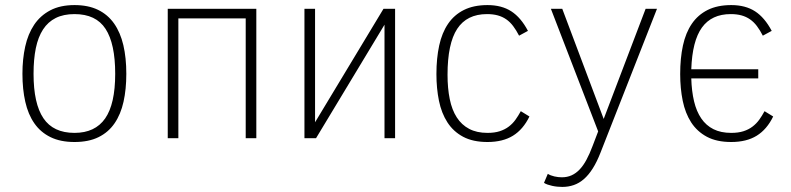

<svg xmlns="http://www.w3.org/2000/svg" viewBox="-20 -547 3132 760"><path d="M480 -254.9Q480 -193.8 469 -144.3Q458 -94.7 433.6 -59.1Q409.2 -23.4 370.1 -4.2Q331.1 15.1 274.9 15.1Q219.2 15.1 179.9 -4.2Q140.6 -23.4 116 -58.8Q91.3 -94.2 80.1 -144Q68.8 -193.8 68.8 -254.9Q68.8 -313 79.8 -362.8Q90.8 -412.6 115.2 -449Q139.6 -485.4 179 -506.1Q218.3 -526.9 274.9 -526.9Q329.1 -526.9 367.9 -508.1Q406.7 -489.3 431.6 -453.9Q456.5 -418.5 468.3 -368.2Q480 -317.9 480 -254.9ZM436 -254.9Q436 -374 397.9 -432.6Q359.9 -491.2 274.9 -491.2Q231.4 -491.2 200.7 -475.8Q169.9 -460.4 150.4 -430.4Q130.9 -400.4 121.8 -356.4Q112.8 -312.5 112.8 -254.9Q112.8 -136.7 151.9 -78.9Q190.9 -21 274.9 -21Q356.4 -21 396.2 -78.1Q436 -135.3 436 -254.9Z M952.6 0V-474.1H686V0H644V-512.2H994.6V0Z M1231 0H1185.1V-512.2H1227.1V-63L1498 -512.2H1543.9V0H1502V-449.2Z M2075.7 -85.9Q2050.8 -34.7 2010.5 -9.8Q1970.2 15.1 1909.7 15.1Q1852.1 15.1 1813.2 -5.6Q1774.4 -26.4 1751 -62.7Q1727.5 -99.1 1717.5 -148.2Q1707.5 -197.3 1707.5 -253.9Q1707.5 -316.4 1718.5 -366.9Q1729.5 -417.5 1753.7 -452.9Q1777.8 -488.3 1816.4 -507.6Q1855 -526.9 1909.7 -526.9Q1965.8 -526.9 2003.9 -502.2Q2042 -477.5 2069.8 -424.8L2034.7 -405.8Q2023.4 -427.7 2011.2 -443.8Q1999 -460 1983.9 -470.5Q1968.8 -481 1950.2 -486.1Q1931.6 -491.2 1907.7 -491.2Q1828.1 -491.2 1789.8 -432.9Q1751.5 -374.5 1751.5 -251Q1751.5 -197.3 1760.3 -154.5Q1769 -111.8 1788.1 -82.3Q1807.1 -52.7 1837.2 -36.9Q1867.2 -21 1909.7 -21Q1937.5 -21 1958 -27.6Q1978.5 -34.2 1993.9 -45.9Q2009.3 -57.6 2020.5 -73.2Q2031.7 -88.9 2041.5 -106.9Z M2148.4 141.1Q2159.2 147.9 2174.6 151.4Q2189.9 154.8 2203.6 154.8Q2225.1 154.8 2242.4 147Q2259.8 139.2 2274.4 123.8Q2289.1 108.4 2301.5 85.2Q2314 62 2325.7 30.8L2347.7 -26.9L2160.6 -512.2H2205.6L2369.6 -76.2L2535.6 -512.2H2580.6L2357.4 56.2Q2342.8 93.8 2326.4 119.6Q2310.1 145.5 2291.3 161.9Q2272.5 178.2 2251.2 185.5Q2230 192.9 2205.6 192.9Q2196.3 192.9 2186 191.9Q2175.8 190.9 2165.8 188.7Q2155.8 186.5 2147.5 183.6Q2139.2 180.7 2133.3 176.8Z M3040.5 -85.9Q3015.6 -34.7 2975.3 -9.8Q2935.1 15.1 2874.5 15.1Q2816.9 15.1 2778.1 -5.6Q2739.3 -26.4 2715.8 -62.7Q2692.4 -99.1 2682.4 -148.2Q2672.4 -197.3 2672.4 -253.9Q2672.4 -316.4 2683.3 -366.9Q2694.3 -417.5 2718.5 -452.9Q2742.7 -488.3 2781.2 -507.6Q2819.8 -526.9 2874.5 -526.9Q2930.7 -526.9 2968.8 -502.2Q3006.8 -477.5 3034.7 -424.8L2999.5 -405.8Q2988.3 -427.7 2976.1 -443.8Q2963.9 -460 2948.7 -470.5Q2933.6 -481 2915 -486.1Q2896.5 -491.2 2872.6 -491.2Q2796.9 -491.2 2758.5 -438Q2720.2 -384.8 2716.3 -272.9H2981.4V-236.8H2716.3Q2717.8 -186 2727.3 -146Q2736.8 -106 2755.9 -78.1Q2774.9 -50.3 2804.2 -35.6Q2833.5 -21 2874.5 -21Q2902.3 -21 2922.9 -27.6Q2943.4 -34.2 2958.7 -45.9Q2974.1 -57.6 2985.4 -73.2Q2996.6 -88.9 3006.3 -106.9Z"/></svg>

Font: Clear Sans Thin
Style: Regular
Weight: 250
Foundry: Intel Corporation
Version: Version 1.00